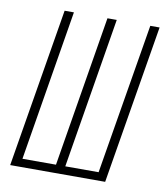

<svg xmlns="http://www.w3.org/2000/svg" viewBox="-82 -805 765 874"><g transform="rotate(10 300.0 -367.5)"><path d="M24 0 146 -735H189L74 -38H229L344 -735H387L272 -38H426L542 -735H585L463 0Z"/></g></svg>

Font: Iosevka SS04 XLt Ex
Style: Italic
Weight: 200
Width: 7
Italic angle: -9°
Monospace: yes
Designer: Belleve Invis
Foundry: Belleve Invis
Version: Version 19.0.0; ttfautohint (v1.8.4)